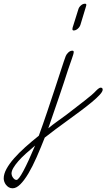

<svg xmlns="http://www.w3.org/2000/svg" viewBox="-307 -643 573 1034"><path d="M211 -155Q227 -171 235 -171Q246 -171 246 -160Q246 -150 230 -132.5Q214 -115 187.5 -93Q161 -71 127.5 -46Q94 -21 59.5 4Q25 29 -8 53.5Q-41 78 -66 98Q-88 154 -110 204Q-132 254 -154 291Q-176 328 -197.5 349.5Q-219 371 -239 371Q-251 371 -260 365.5Q-269 360 -275 352Q-281 344 -284 335Q-287 326 -287 318Q-287 294 -272 266.5Q-257 239 -231 209.5Q-205 180 -171 149.5Q-137 119 -98 88Q-75 25 -52.5 -42Q-30 -109 -10.5 -168Q9 -227 24 -273.5Q39 -320 47 -341Q51 -351 61 -360.5Q71 -370 83 -370Q90 -370 90 -363Q90 -354 80 -326.5Q70 -299 59 -266Q39 -203 10.5 -119.5Q-18 -36 -47 48Q-23 28 2.5 10Q28 -8 52 -26Q106 -68 149.5 -101.5Q193 -135 211 -155ZM-118 141Q-144 163 -167.5 184Q-191 205 -208 224.5Q-225 244 -235 261Q-245 278 -245 292Q-245 295 -243.5 300.5Q-242 306 -238.5 311.5Q-235 317 -230 321.5Q-225 326 -218 326Q-207 326 -181 277.5Q-155 229 -118 141ZM115 -593Q118 -604 128.5 -613.5Q139 -623 151 -623Q158 -623 158 -616Q158 -614 156 -608L126 -509Q122 -497 111.5 -488Q101 -479 90 -479Q83 -479 83 -486Q83 -491 84 -494Z"/></svg>

Font: Discipuli Britannica
Style: Regular
Weight: 400
Designer: Peter Wiegel
Foundry: Peter Wiegel
Version: Version 0.001 2009